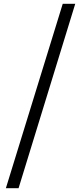

<svg xmlns="http://www.w3.org/2000/svg" viewBox="-20 -814 432 1013"><path d="M11 179 311 -794H377L78 179Z"/></svg>

Font: Noto Sans SC Thin
Style: Regular
Weight: 400
Version: Version 2.004-H2;hotconv 1.0.118;makeotfexe 2.5.65603